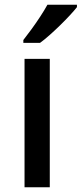

<svg xmlns="http://www.w3.org/2000/svg" viewBox="-20 -786 343 806"><path d="M189 0H83V-539H189ZM303 -756Q292 -742 273.5 -722Q255 -702 233 -680.5Q211 -659 188.5 -639Q166 -619 148 -606H78V-618Q93 -637 112 -663Q131 -689 149 -716.5Q167 -744 179 -766H303Z"/></svg>

Font: Noto Sans Vithkuqi Medium
Style: Regular
Weight: 500
Version: Version 1.001